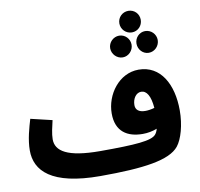

<svg xmlns="http://www.w3.org/2000/svg" viewBox="-100 -1066 1242 1193"><g transform="rotate(-10 520.5 -469.5)"><path d="M786 -824C824 -824 853 -855 853 -892C853 -930 824 -960 786 -960C748 -960 718 -930 718 -892C718 -855 748 -824 786 -824ZM703 -681C740 -681 770 -713 770 -750C770 -787 740 -818 703 -818C666 -818 635 -787 635 -750C635 -713 666 -681 703 -681ZM867 -681C905 -681 935 -713 935 -750C935 -787 905 -818 867 -818C830 -818 801 -787 801 -750C801 -713 830 -681 867 -681ZM438 21C713 21 876 -2 936 -76C969 -117 994 -203 994 -296C994 -460 924 -589 785 -589C662 -589 574 -469 574 -349C574 -234 647 -191 743 -191C774 -191 806 -197 833 -208C829 -192 823 -181 816 -173C788 -140 688 -132 464 -132C255 -132 185 -181 185 -255C185 -290 196 -334 205 -373L70 -405C55 -354 33 -281 33 -211C33 -84 128 21 438 21ZM722 -376C722 -418 746 -451 777 -451C812 -451 835 -414 841 -338C821 -332 800 -329 783 -329C742 -329 722 -347 722 -376Z"/></g></svg>

Font: Noto Sans Arabic ExtBd
Style: Regular
Weight: 800
Designer: Monotype Design Team, Nadine Chahine, Nizar Qandah and Khaled Hosny
Foundry: Monotype Imaging Inc.
Version: Version 2.012